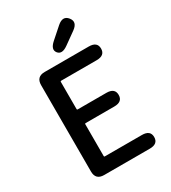

<svg xmlns="http://www.w3.org/2000/svg" viewBox="-228 -1077 1056 1189"><g transform="rotate(-30 300.0 -482.0)"><path d="M157 0Q97 0 97 -60V-677Q97 -737 157 -737H472Q532 -737 532 -688Q532 -639 472 -639H218Q213 -639 213 -634V-439Q213 -434 218 -434H423Q483 -434 483 -385Q483 -336 423 -336H218Q213 -336 213 -331V-103Q213 -98 218 -98H483Q543 -98 543 -49Q543 0 483 0ZM354 -810Q306 -776 282 -806Q258 -836 302 -875L380 -944Q426 -984 457 -945Q488 -906 438 -870Z"/></g></svg>

Font: Resource Han Rounded TW Medium
Style: Regular
Weight: 500
Designer: Cyano Hao (round all glyphs); Ryoko NISHIZUKA 西塚涼子 (kana, bopomofo & ideographs); Paul D. Hunt (Latin, Greek & Cyrillic)
Foundry: Cyano Hao
Version: 0.990